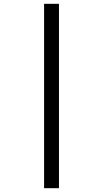

<svg xmlns="http://www.w3.org/2000/svg" viewBox="-20 -843 540 1006"><path d="M211 143V-823H289V143Z"/></svg>

Font: Iosevka NFM
Style: Regular
Weight: 400
Monospace: yes
Designer: Belleve Invis
Foundry: Belleve Invis
Version: Version 29.0.4; ttfautohint (v1.8.4);Nerd Fonts 3.3.0